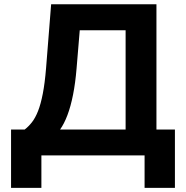

<svg xmlns="http://www.w3.org/2000/svg" viewBox="-20 -748 895 924"><path d="M33.2 156.2V-124.5H98.6Q117.2 -138.7 133.5 -159.4Q149.9 -180.2 163.1 -213.6Q176.3 -247.1 186 -297.4Q195.8 -347.7 201.7 -419.9L226.1 -727.5H732.9V-124.5H821.8V156.2H675.8V0H179.2V156.2ZM269 -124.5H584.5V-602.5H363.8L348.6 -419.9Q342.8 -348.6 331.5 -292Q320.3 -235.4 304.4 -193.6Q288.6 -151.9 269 -124.5Z"/></svg>

Font: Inter 18pt
Style: Bold
Weight: 700
Designer: Rasmus Andersson
Foundry: rsms
Version: Version 4.001;git-66647c0bb